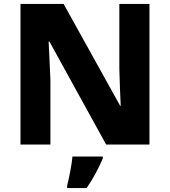

<svg xmlns="http://www.w3.org/2000/svg" viewBox="-20 -734 863 975"><path d="M739 0H519L231 -523H227Q229 -480 231.5 -427.5Q234 -375 236 -330V0H84V-714H303L590 -197H593Q591 -240 589 -289.5Q587 -339 586 -383V-714H739ZM502 71Q486 108 466.5 144.5Q447 181 420 221H321V208Q329 177 337 134.5Q345 92 348 61H502Z"/></svg>

Font: Noto Sans Sinhala UI ExtraBold
Style: Regular
Weight: 800
Designer: Jelle Bosma - Monotype Design Team
Foundry: Monotype Imaging Inc.
Version: Version 2.006; ttfautohint (v1.8.4.7-5d5b)